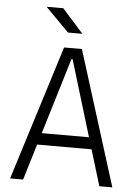

<svg xmlns="http://www.w3.org/2000/svg" viewBox="-60 -940 705 985"><g transform="rotate(5 293.0 -447.0)"><path d="M29.8 0 247.1 -693.4H338.9L556.2 0H489.3L433.1 -185.1H152.8L96.7 0ZM171.4 -245.6H414.6L295.9 -637.2H290ZM260.3 -771.5 139.6 -893.6H225.6L334.5 -771.5Z"/></g></svg>

Font: Cascadia Code NF Light
Style: Regular
Weight: 300
Monospace: yes
Designer: Aaron Bell
Foundry: Saja Typeworks
Version: Version 2404.023; ttfautohint (v1.8.4)